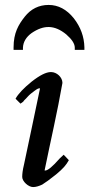

<svg xmlns="http://www.w3.org/2000/svg" viewBox="-20 -734 362 778"><path d="M114 24C126 24 138 20 151 14C164 6 182 -7 207 -27C236 -51 248 -65 259 -85L238 -107L222 -92C193 -59 174 -43 163 -43H161V-45C185 -163 212 -278 233 -398C233 -421 210 -442 187 -442H186C167 -442 141 -429 108 -403C76 -377 54 -354 43 -334L63 -314C70 -319 73 -321 74 -322C79 -330 81 -329 92 -342C99 -350 109 -358 120 -366C126 -370 133 -376 139 -376H142V-375C132 -329 87 -110 77 -66C72 -46 70 -29 70 -17C70 1 95 24 114 24ZM279 -660C250 -696 216 -714 177 -714C138 -714 105 -698 80 -666C55 -634 35 -601 35 -542V-532H73V-541C74 -564 86 -584 108 -600C158 -634 201 -633 248 -595C271 -575 283 -557 283 -541V-532H322V-542C321 -585 307 -624 279 -660Z"/></svg>

Font: fbb
Style: Bold Italic
Weight: 700
Italic angle: -12°
Designer: David J. Perry, Michael Sharpe
Version: Version 0.991